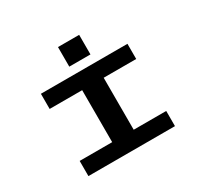

<svg xmlns="http://www.w3.org/2000/svg" viewBox="-187 -1175 1475 1414"><g transform="rotate(-30 550.0 -467.5)"><path d="M181 0V-129H457.5V-571H181V-700H917V-571H640.5V-129H917V0ZM462 -935H642V-768.5H462Z"/></g></svg>

Font: Trispace Expanded
Style: Bold
Weight: 700
Width: 7
Designer: Tyler Finck
Foundry: Etcetera Type Company
Version: Version 1.210; ttfautohint (v1.8.3)